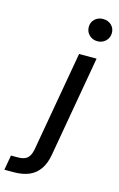

<svg xmlns="http://www.w3.org/2000/svg" viewBox="-251 -782 659 1060"><g transform="rotate(15 78.0 -252.5)"><path d="M-111 220 -96 135H-57Q-21 135 -3.5 120Q14 105 21 70L122 -504H222L121 72Q112 124 88.5 157Q65 190 28.5 205Q-8 220 -57 220ZM201 -598Q173 -598 154 -616.5Q135 -635 135 -662Q135 -690 154 -707.5Q173 -725 201 -725Q229 -725 248 -707.5Q267 -690 267 -662Q267 -635 248 -616.5Q229 -598 201 -598Z"/></g></svg>

Font: DM Sans Medium
Style: Italic
Weight: 500
Italic angle: -10°
Designer: Colophon Foundry, Jonny Pinhorn
Foundry: Colophon Foundry
Version: Version 4.004;gftools[0.9.30]